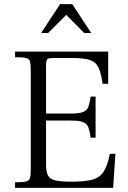

<svg xmlns="http://www.w3.org/2000/svg" viewBox="-20 -910 620 930"><path d="M53 0V-27Q90 -27 106 -31Q122 -35 125.5 -48.5Q129 -62 129 -89V-571Q129 -598 125.5 -611.5Q122 -625 106 -629Q90 -633 53 -633V-660H504V-504H477Q470 -555 457.5 -582Q445 -609 416.5 -619Q388 -629 331 -629H238Q215 -629 209 -623Q203 -617 203 -592V-360H325Q366 -360 384 -368Q402 -376 408.5 -394Q415 -412 419 -442H443V-243H419Q415 -273 408.5 -291.5Q402 -310 384 -318Q366 -326 325 -326H203V-114Q203 -78 212.5 -60Q222 -42 248.5 -36Q275 -30 326 -30Q388 -30 424.5 -39Q461 -48 481 -77Q501 -106 512 -165H539L528 0ZM179 -750 271 -890H330L422 -750H388L301 -838L213 -750Z"/></svg>

Font: Frank Ruhl Libre Light
Style: Regular
Weight: 300
Designer: Yanek Iontef
Foundry: Fontef
Version: Version 6.003;gftools[0.9.30]